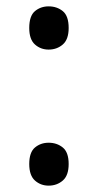

<svg xmlns="http://www.w3.org/2000/svg" viewBox="-20 -570 308 604"><path d="M72 -482Q72 -520 90 -535Q108 -550 133 -550Q159 -550 177.5 -535Q196 -520 196 -482Q196 -446 177.5 -430Q159 -414 133 -414Q108 -414 90 -430Q72 -446 72 -482ZM72 -54Q72 -91 90 -106Q108 -121 133 -121Q159 -121 177.5 -106Q196 -91 196 -54Q196 -18 177.5 -2Q159 14 133 14Q108 14 90 -2Q72 -18 72 -54Z"/></svg>

Font: Noto Sans Avestan
Style: Regular
Weight: 400
Designer: Monotype Design Team
Foundry: Monotype Imaging Inc.
Version: Version 2.003; ttfautohint (v1.8.4.7-5d5b)